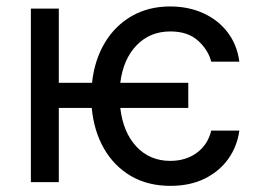

<svg xmlns="http://www.w3.org/2000/svg" viewBox="-20 -573 822 604"><path d="M572.3 -312.5V-233.4H358.4Q367.2 -156.7 409.2 -111.8Q451.2 -66.9 515.6 -66.9Q564.5 -66.9 599.1 -92.3Q633.8 -117.7 644.5 -162.1H732.9Q726.1 -112.3 698 -73Q669.9 -33.7 623.8 -11Q577.6 11.7 516.1 11.7Q444.8 11.7 391.6 -19.5Q338.4 -50.8 306.9 -106Q275.4 -161.1 268.6 -233.4H165V0H77.1V-545.9H165V-312.5H269.5Q277.3 -384.3 309.6 -438.2Q341.8 -492.2 394.5 -522.5Q447.3 -552.7 515.1 -552.7Q573.2 -552.7 620.1 -531.2Q667 -509.8 696.5 -470.7Q726.1 -431.6 732.9 -378.9H644.5Q635.3 -415.5 603.3 -444.8Q571.3 -474.1 515.6 -474.1Q452.1 -474.1 409.9 -430.7Q367.7 -387.2 358.4 -312.5Z"/></svg>

Font: Inter
Style: Regular
Weight: 400
Designer: Rasmus Andersson
Foundry: rsms
Version: Version 4.001;git-9221beed3